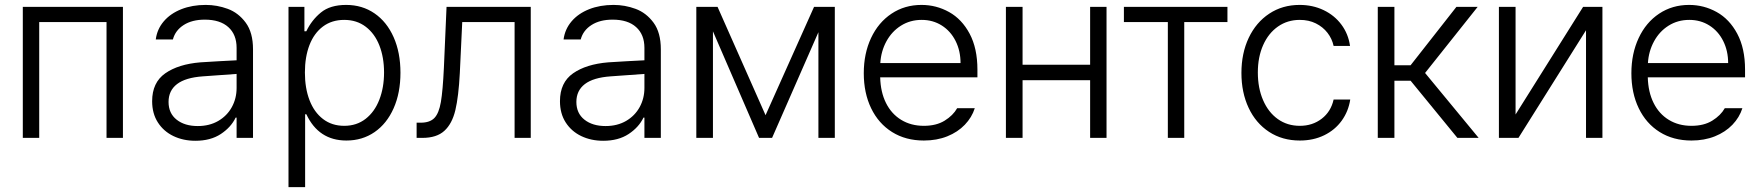

<svg xmlns="http://www.w3.org/2000/svg" viewBox="-20 -558 7126 777"><path d="M72.3 -530.3H477.5V0H411.1V-468.8H138.7V0H72.3Z M791 -305.7Q825.2 -308.1 866.9 -310.3Q908.7 -312.5 937.5 -314V-364.3Q937.5 -418 904.1 -448.2Q870.6 -478.5 808.6 -478.5Q757.3 -478.5 723.4 -456.8Q689.5 -435.1 679.7 -398.4H610.4Q615.7 -439.9 642.8 -471.7Q669.9 -503.4 713.9 -520.8Q757.8 -538.1 812.5 -538.1Q858.4 -538.1 901.6 -522.2Q944.8 -506.3 974.4 -466.3Q1003.9 -426.3 1003.9 -358.4V0H937.5V-82H933.6Q915 -43 873.5 -15.6Q832 11.7 770.5 11.7Q721.7 11.7 681.9 -7.3Q642.1 -26.4 618.9 -62.5Q595.7 -98.6 595.7 -148.4Q595.7 -224.1 648.7 -261.2Q701.7 -298.3 791 -305.7ZM780.3 -47.9Q827.6 -47.9 863.3 -68.6Q898.9 -89.4 918.2 -124.5Q937.5 -159.7 937.5 -202.1V-258.8L800.8 -249Q731 -244.1 696.5 -217.8Q662.1 -191.4 662.1 -145.5Q662.1 -99.6 694.8 -73.7Q727.5 -47.9 780.3 -47.9Z M1147.5 -530.3H1211.9V-431.6H1219.7Q1241.2 -476.6 1278.6 -507.3Q1315.9 -538.1 1380.9 -538.1Q1445.8 -538.1 1495.6 -503.9Q1545.4 -469.7 1573 -407.5Q1600.6 -345.2 1600.6 -263.7Q1600.6 -182.1 1573 -119.9Q1545.4 -57.6 1495.8 -23.4Q1446.3 10.7 1381.8 10.7Q1269.5 10.7 1219.7 -95.7H1214.8V199.2H1147.5ZM1373 -48.8Q1423.3 -48.8 1459.7 -77.1Q1496.1 -105.5 1515.1 -154.5Q1534.2 -203.6 1534.2 -264.6Q1534.2 -325.7 1515.4 -373.8Q1496.6 -421.9 1460.2 -449.7Q1423.8 -477.5 1373 -477.5Q1322.8 -477.5 1286.9 -450.7Q1251 -423.8 1232.4 -375.7Q1213.9 -327.6 1213.9 -264.6Q1213.9 -201.2 1232.7 -152.3Q1251.5 -103.5 1287.4 -76.2Q1323.2 -48.8 1373 -48.8Z M1666 -61.5H1682.6Q1719.7 -61.5 1738 -80.6Q1756.3 -99.6 1764.2 -145.3Q1772 -190.9 1776.4 -284.2L1787.1 -530.3H2127.9V0H2062.5V-468.8H1850.6L1840.8 -261.7Q1835.9 -167.5 1822.8 -112.3Q1809.6 -57.1 1778.3 -28.6Q1747.1 0 1689.5 0H1666Z M2441.4 -305.7Q2475.6 -308.1 2517.3 -310.3Q2559.1 -312.5 2587.9 -314V-364.3Q2587.9 -418 2554.4 -448.2Q2521 -478.5 2459 -478.5Q2407.7 -478.5 2373.8 -456.8Q2339.8 -435.1 2330.1 -398.4H2260.7Q2266.1 -439.9 2293.2 -471.7Q2320.3 -503.4 2364.3 -520.8Q2408.2 -538.1 2462.9 -538.1Q2508.8 -538.1 2552 -522.2Q2595.2 -506.3 2624.8 -466.3Q2654.3 -426.3 2654.3 -358.4V0H2587.9V-82H2584Q2565.4 -43 2523.9 -15.6Q2482.4 11.7 2420.9 11.7Q2372.1 11.7 2332.3 -7.3Q2292.5 -26.4 2269.3 -62.5Q2246.1 -98.6 2246.1 -148.4Q2246.1 -224.1 2299.1 -261.2Q2352.1 -298.3 2441.4 -305.7ZM2430.7 -47.9Q2478 -47.9 2513.7 -68.6Q2549.3 -89.4 2568.6 -124.5Q2587.9 -159.7 2587.9 -202.1V-258.8L2451.2 -249Q2381.3 -244.1 2346.9 -217.8Q2312.5 -191.4 2312.5 -145.5Q2312.5 -99.6 2345.2 -73.7Q2377.9 -47.9 2430.7 -47.9Z M3274.4 -530.3H3358.4V0H3292V-427.7L3104.5 0H3051.8L2865.2 -431.2V0H2797.9V-530.3H2883.8L3078.1 -91.8Z M3475.6 -261.7Q3475.6 -341.3 3505.1 -404.3Q3534.7 -467.3 3587.9 -502.7Q3641.1 -538.1 3709 -538.1Q3769 -538.1 3820.8 -509.3Q3872.6 -480.5 3904.1 -421.4Q3935.5 -362.3 3935.5 -276.4V-245.1H3542Q3543.5 -185.5 3565.4 -141.4Q3587.4 -97.2 3627 -73Q3666.5 -48.8 3718.8 -48.8Q3769 -48.8 3803 -69.8Q3836.9 -90.8 3853.5 -120.1H3924.8Q3913.1 -83 3884.5 -53.2Q3856 -23.4 3813.5 -6.3Q3771 10.7 3718.8 10.7Q3645 10.7 3590.1 -23.7Q3535.2 -58.1 3505.4 -119.9Q3475.6 -181.6 3475.6 -261.7ZM3867.2 -302.7Q3867.2 -352.1 3847.2 -392.1Q3827.1 -432.1 3791.3 -454.8Q3755.4 -477.5 3710 -477.5Q3663.1 -477.5 3626 -454.1Q3588.9 -430.7 3567.1 -390.6Q3545.4 -350.6 3542.5 -302.7Z M4118.2 -295.9H4391.6V-530.3H4458V0H4391.6V-233.4H4118.2V0H4050.8V-530.3H4118.2Z M4528.3 -530.3H4947.3V-468.8H4772.5V0H4706.1V-468.8H4528.3Z M5003.9 -262.7Q5003.9 -342.3 5033.4 -404.8Q5063 -467.3 5116.5 -502.7Q5169.9 -538.1 5239.3 -538.1Q5292.5 -538.1 5336.4 -517.1Q5380.4 -496.1 5408.4 -458.5Q5436.5 -420.9 5443.4 -372.1H5377Q5370.6 -401.4 5352.1 -425.3Q5333.5 -449.2 5304.9 -463.4Q5276.4 -477.5 5240.2 -477.5Q5190.4 -477.5 5151.9 -450.7Q5113.3 -423.8 5091.8 -375.5Q5070.3 -327.1 5070.3 -264.6Q5070.3 -201.7 5091.6 -152.6Q5112.8 -103.5 5151.1 -76.2Q5189.5 -48.8 5240.2 -48.8Q5291.5 -48.8 5328.9 -77.6Q5366.2 -106.4 5377 -155.3H5444.3Q5437 -107.4 5409.7 -69.6Q5382.3 -31.7 5338.6 -10.5Q5294.9 10.7 5240.2 10.7Q5169.4 10.7 5115.7 -24.4Q5062 -59.6 5033 -121.6Q5003.9 -183.6 5003.9 -262.7Z M5555.7 -530.3H5623V-293.9H5688.5L5874 -530.3H5960L5747.1 -262.7L5963.9 0H5877.9L5688.5 -231.4H5623V0H5555.7Z M6386.7 -530.3H6464.8V0H6398.4V-435.5L6125 0H6045.9V-530.3H6113.3V-94.7Z M6582 -261.7Q6582 -341.3 6611.6 -404.3Q6641.1 -467.3 6694.3 -502.7Q6747.6 -538.1 6815.4 -538.1Q6875.5 -538.1 6927.2 -509.3Q6979 -480.5 7010.5 -421.4Q7042 -362.3 7042 -276.4V-245.1H6648.4Q6649.9 -185.5 6671.9 -141.4Q6693.8 -97.2 6733.4 -73Q6772.9 -48.8 6825.2 -48.8Q6875.5 -48.8 6909.4 -69.8Q6943.4 -90.8 6960 -120.1H7031.2Q7019.5 -83 6991 -53.2Q6962.4 -23.4 6919.9 -6.3Q6877.4 10.7 6825.2 10.7Q6751.5 10.7 6696.5 -23.7Q6641.6 -58.1 6611.8 -119.9Q6582 -181.6 6582 -261.7ZM6973.6 -302.7Q6973.6 -352.1 6953.6 -392.1Q6933.6 -432.1 6897.7 -454.8Q6861.8 -477.5 6816.4 -477.5Q6769.5 -477.5 6732.4 -454.1Q6695.3 -430.7 6673.6 -390.6Q6651.9 -350.6 6648.9 -302.7Z"/></svg>

Font: Pretendard JP Light
Style: Regular
Weight: 300
Designer: Base glyphs from Inter by Rasmus Andersson; Hangeul glyphs from Noto Sans CJK(Source Han Sans) by Jang Soo-young and Kan
Foundry: Kil Hyung-jin
Version: Version 1.309